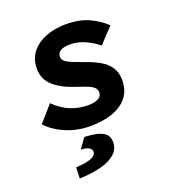

<svg xmlns="http://www.w3.org/2000/svg" viewBox="-135 -614 871 958"><g transform="rotate(-20 300.0 -134.5)"><path d="M265.6 12Q219.3 12 177.4 0.7Q135.4 -10.6 100.3 -31.1Q65.1 -51.5 38.3 -79.3L113.5 -164.9Q152.3 -125.7 197.5 -107.7Q242.8 -89.8 288.2 -89.8Q323.6 -89.8 343.4 -100.4Q363.1 -111 363.1 -131.5Q363.1 -146.1 353.9 -156.2Q344.6 -166.3 323.2 -175.4Q301.9 -184.6 265.3 -196.3Q190.2 -220.6 150.4 -256.7Q110.7 -292.7 110.7 -348.6Q110.7 -401.1 140 -436.7Q169.3 -472.2 216.9 -490.2Q264.4 -508.1 320.1 -508.1Q393.1 -508.1 444.1 -484.5Q495.1 -460.8 529.7 -426.8L454.8 -346.7Q424.8 -371.2 386.2 -388.8Q347.5 -406.3 304.9 -406.3Q275.3 -406.3 257.2 -396.2Q239.2 -386 239.2 -365.4Q239.2 -345.1 262.6 -332.3Q286 -319.4 343.4 -299.4Q387.7 -284.4 421.3 -265.3Q454.8 -246.3 473.2 -218.5Q491.7 -190.7 491.7 -150Q491.7 -94.4 461.6 -58.3Q431.6 -22.2 380.4 -5.1Q329.1 12 265.6 12ZM124.7 239.1 126.8 180.5Q185.5 177.6 210.3 166.1Q235.2 154.5 235.2 136.9Q235.2 125.5 223.1 115.9Q211 106.3 178.7 105.8L216.7 52.1Q269.2 54.6 296.4 64.3Q323.7 73.9 333.6 89.1Q343.4 104.4 343.4 124Q343.4 162.7 315 187.3Q286.5 212 237.2 224.6Q187.8 237.2 124.7 239.1Z"/></g></svg>

Font: SourceCodeVF
Style: Italic
Weight: 200
Italic angle: -11°
Monospace: yes
Designer: Paul D. Hunt, Teo Tuominen
Foundry: Adobe
Version: Version 1.026;hotconv 1.1.0;makeotfexe 2.6.0